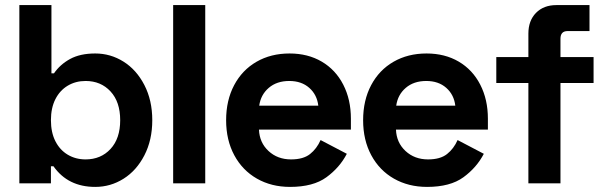

<svg xmlns="http://www.w3.org/2000/svg" viewBox="-20 -720 2369 754"><path d="M182 -700V-432H192Q216 -467 255.5 -488.5Q295 -510 354 -510Q414 -510 465 -478Q516 -446 547 -386Q578 -326 578 -248Q578 -170 547 -110Q516 -50 465 -18Q414 14 354 14Q247 14 190 -67H180V0H56V-700ZM316 -402Q277 -402 246 -383.5Q215 -365 197.5 -330.5Q180 -296 180 -248Q180 -200 197.5 -165.5Q215 -131 246 -112.5Q277 -94 316 -94Q376 -94 414 -135Q452 -176 452 -248Q452 -320 414 -361Q376 -402 316 -402Z M786 0H660V-700H786Z M868 -248Q868 -326 899.5 -385.5Q931 -445 987.5 -477.5Q1044 -510 1117 -510Q1189 -510 1243.5 -478Q1298 -446 1328 -387.5Q1358 -329 1358 -254V-211H997Q999 -160 1034.5 -127Q1070 -94 1123 -94Q1171 -94 1197.5 -115Q1224 -136 1239 -170L1342 -116Q1314 -62 1262 -24Q1210 14 1119 14Q1046 14 989 -18.5Q932 -51 900 -110.5Q868 -170 868 -248ZM1230 -305Q1225 -348 1194.5 -375Q1164 -402 1116 -402Q1067 -402 1035.5 -375Q1004 -348 998 -305Z M1406 -248Q1406 -326 1437.5 -385.5Q1469 -445 1525.5 -477.5Q1582 -510 1655 -510Q1727 -510 1781.5 -478Q1836 -446 1866 -387.5Q1896 -329 1896 -254V-211H1535Q1537 -160 1572.5 -127Q1608 -94 1661 -94Q1709 -94 1735.5 -115Q1762 -136 1777 -170L1880 -116Q1852 -62 1800 -24Q1748 14 1657 14Q1584 14 1527 -18.5Q1470 -51 1438 -110.5Q1406 -170 1406 -248ZM1768 -305Q1763 -348 1732.5 -375Q1702 -402 1654 -402Q1605 -402 1573.5 -375Q1542 -348 1536 -305Z M2055 -496V-588Q2055 -639 2085 -669.5Q2115 -700 2165 -700H2295V-598H2209Q2181 -598 2181 -568V-496H2311V-394H2181V0H2055V-394H1929V-496Z"/></svg>

Font: Space Grotesk Variable
Style: Regular
Weight: 400
Designer: Florian Karsten (Space Grotesk), Colophon Foundry (Space Mono)
Foundry: Florian Karsten
Version: Version 1.106